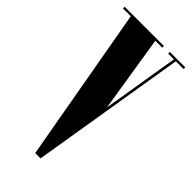

<svg xmlns="http://www.w3.org/2000/svg" viewBox="-232 -753 806 806"><g transform="rotate(45 171.0 -350.0)"><path d="M160 0 37.5 -690H-9V-700H224V-690H183L237.5 -349L293.5 -690H259.5V-700H351V-690H305L191.5 0Z"/></g></svg>

Font: Imbue 100pt ExtraBold
Style: Regular
Weight: 800
Designer: Tyler Finck
Foundry: Etcetera Type Company
Version: Version 1.102; ttfautohint (v1.8.3)